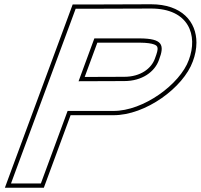

<svg xmlns="http://www.w3.org/2000/svg" viewBox="-20 -810 941 900"><path d="M348.3 -429.2 562.6 -430C645.6 -430 705.4 -473 725.1 -529L725.5 -530C752.3 -600 742 -629 636.3 -630H422.3ZM296.9 -290 197.4 -20 171.6 50H31.6L57.4 -20L308.8 -699L334.6 -769H404.6L688 -770C866 -770 908.5 -644 865.1 -529C824.4 -416 652.6 -289 510.9 -290ZM377 -449.3 436.3 -610H636.2C667.9 -609.7 689.8 -606.5 702 -601.8C721.4 -594.4 725.4 -585.8 706.7 -537L706.3 -535.8C689.8 -488.8 638.8 -450 562.5 -450ZM310.9 -270H510.9C662.1 -268.9 839.9 -400 883.8 -522.1C894.7 -550.9 900.8 -581.1 900.8 -610.3C901 -707.5 832.9 -790 687.9 -790L404.6 -789H320.6L290 -705.9L38.6 -26.9L2.9 70H185.5Z"/></svg>

Font: Nordica Plus
Style: NordicaClassicRgOblOl
Weight: 500
Version: Version 1.01